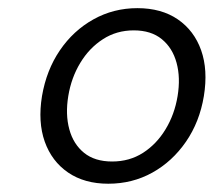

<svg xmlns="http://www.w3.org/2000/svg" viewBox="-20 -758 517 464"><path d="M241.7 -314Q184.1 -314 144.5 -341.1Q105 -368.2 88.1 -415.8Q71.3 -463.4 81.5 -525.9Q92.3 -588.9 124.8 -636.5Q157.2 -684.1 205.8 -711.2Q254.4 -738.3 312 -738.3Q370.1 -738.3 409.7 -711.2Q449.2 -684.1 466.1 -636.5Q482.9 -588.9 472.7 -525.9Q462.4 -463.4 429.4 -415.5Q396.5 -367.7 348.1 -340.8Q299.8 -314 241.7 -314ZM251 -367.7Q293 -367.7 325.7 -388.7Q358.4 -409.7 380.1 -445.6Q401.9 -481.4 409.2 -525.9Q416.5 -570.3 406.7 -606.2Q397 -642.1 371.1 -663.3Q345.2 -684.6 303.2 -684.6Q261.7 -684.6 228.8 -663.3Q195.8 -642.1 174.1 -606.2Q152.3 -570.3 145 -525.9Q137.7 -481.4 147.5 -445.6Q157.2 -409.7 183.1 -388.7Q209 -367.7 251 -367.7Z"/></svg>

Font: Inter 17pt Light
Style: Italic
Weight: 300
Italic angle: -9.3988°
Version: Version 4.001;git-66647c0bb